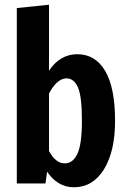

<svg xmlns="http://www.w3.org/2000/svg" viewBox="-20 -775 536 811"><path d="M466 -265Q466 -135 419 -59.5Q372 16 292 16Q257 16 228 -1.5Q199 -19 179 -50L172 0H51V-741L187 -755V-476Q208 -509 238.5 -527.5Q269 -546 306 -546Q383 -546 424.5 -475Q466 -404 466 -265ZM326 -265Q326 -369 309 -406.5Q292 -444 261 -444Q240 -444 221 -426.5Q202 -409 187 -380V-137Q215 -85 254 -85Q288 -85 307 -125.5Q326 -166 326 -265Z"/></svg>

Font: Fira Sans Compressed SemiBold
Style: Regular
Weight: 600
Width: 1
Designer: bBox Type GmbH & Carrois Corporate GbR & Edenspiekermann AG
Foundry: bBox Type GmbH & Carrois Corporate GbR & Edenspiekermann AG
Version: Version 4.301